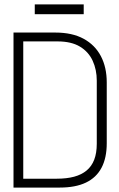

<svg xmlns="http://www.w3.org/2000/svg" viewBox="-20 -847 537 867"><path d="M358 -827H137V-783H358ZM230 -700H41V0H250Q321 0 368 -22.5Q415 -45 438.5 -89.5Q462 -134 462 -200V-475Q462 -543 435.5 -593.5Q409 -644 357.5 -672Q306 -700 230 -700ZM235 -40H85V-660H240Q302 -660 341 -636.5Q380 -613 398.5 -572.5Q417 -532 417 -483V-198Q417 -156 405.5 -126Q394 -96 371 -77Q348 -58 314.5 -49Q281 -40 235 -40Z"/></svg>

Font: Advent Pro Light
Style: Regular
Weight: 300
Version: Version 3.000